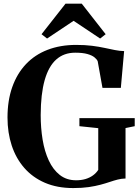

<svg xmlns="http://www.w3.org/2000/svg" viewBox="-20 -992 748 1024"><path d="M370.5 11Q285 11 219.5 -17.2Q154 -45.5 109.5 -96.5Q65 -147.5 42.5 -216Q20 -284.5 20 -365Q20 -455.5 45.2 -527.2Q70.5 -599 118 -649.5Q165.5 -700 233.5 -726.2Q301.5 -752.5 386 -752.5Q433.5 -752.5 470.8 -747.8Q508 -743 538 -736.5Q568 -730 593.2 -725Q618.5 -720 642 -719.5L624.5 -523.5H526.5L501 -665.5Q496.5 -676 483.5 -686.5Q470.5 -697 445.8 -704Q421 -711 381 -711Q320.5 -711 279.8 -674.5Q239 -638 218.2 -564.5Q197.5 -491 197 -379Q197 -310 207.2 -247.5Q217.5 -185 240.2 -136Q263 -87 299 -58.8Q335 -30.5 386 -30.5Q413.5 -30.5 436 -37.2Q458.5 -44 475.8 -56.5Q493 -69 504 -86V-308.5L403.5 -319V-362H698.5V-319L649.5 -309V-40Q627.5 -39.5 607.2 -34.2Q587 -29 565 -21.5Q543 -14 516 -6.8Q489 0.5 453.5 5.8Q418 11 370.5 11ZM231 -786.5 201.5 -809.5 329.5 -972.5H416L543.5 -809.5L514 -786.5L372.5 -881Z"/></svg>

Font: Merriweather 96pt
Style: Bold
Weight: 700
Version: Version 2.100